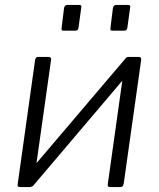

<svg xmlns="http://www.w3.org/2000/svg" viewBox="-20 -762 647 782"><path d="M311 -731 300 -651Q299 -643 296 -640Q293 -637 284 -637H241Q233 -637 231.5 -639.5Q230 -642 231 -649L241 -730Q244 -742 254 -742H303Q314 -742 311 -731ZM510 -731 499 -651Q498 -643 495 -640Q492 -637 483 -637H440Q432 -637 430.5 -639.5Q429 -642 430 -649L440 -730Q443 -742 453 -742H502Q513 -742 510 -731ZM188 -518 117 -15Q115 0 100 0H64Q56 0 53.5 -2.5Q51 -5 52 -12L123 -518Q125 -530 135 -530H179Q189 -530 188 -518ZM555 -518 484 -15Q482 -6 479 -3Q476 0 467 0H431Q423 0 420.5 -2.5Q418 -5 419 -12L490 -518Q492 -530 502 -530H546Q556 -530 555 -518ZM493 -526 528 -492 113 -3 78 -38Z"/></svg>

Font: Libre Franklin Light
Style: Italic
Weight: 300
Italic angle: -8°
Designer: Pablo Impallari, Rodrigo Fuenzalida, Nhung Nguyen
Foundry: Impallari Type
Version: Version 3.000